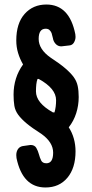

<svg xmlns="http://www.w3.org/2000/svg" viewBox="-20 -819 405 849"><path d="M228 -376Q228 -428 151 -470H146Q142 -460 140.5 -445.5Q139 -431 139 -415Q139 -364 214 -322H221Q228 -346 228 -376ZM328 -390Q328 -353 317 -318.5Q306 -284 284 -256Q299 -233 306.5 -206Q314 -179 314 -150Q314 -76 278 -33Q242 10 181 10Q80 10 53 -120Q52 -128 52 -133Q52 -148 59 -159Q66 -170 80 -173L115 -178Q133 -178 140.5 -165Q148 -152 152 -137Q156 -122 162 -109.5Q168 -97 185 -97Q215 -97 215 -144Q215 -190 163 -227Q122 -253 98 -273Q74 -293 60.5 -311.5Q47 -330 43.5 -351Q40 -372 40 -401Q40 -438 50.5 -471.5Q61 -505 82 -534Q68 -558 60 -584.5Q52 -611 52 -640Q52 -716 89 -757.5Q126 -799 185 -799Q287 -799 313 -668Q314 -661 314 -656Q314 -643 307 -631Q300 -619 286 -618L251 -614Q236 -614 226 -625Q216 -636 214 -650L208 -673Q204 -682 198 -687Q192 -692 182 -692Q151 -692 151 -647Q151 -601 204 -564Q244 -538 268.5 -517Q293 -496 306 -478Q319 -460 323.5 -439Q328 -418 328 -390Z"/></svg>

Font: H.H. Samuel
Style: Regular
Weight: 900
Width: 1
Designer: deFharo
Foundry: deFharo
Version: Version 1.009